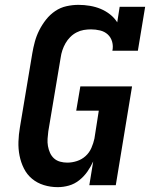

<svg xmlns="http://www.w3.org/2000/svg" viewBox="-20 -763 640 791"><path d="M218 8Q188 8 160.5 -0.5Q133 -9 112 -26.5Q91 -44 78.5 -69Q66 -94 60.5 -122Q55 -150 56 -179.5Q57 -209 62 -238L113 -543Q117 -567 123.5 -591Q130 -615 141.5 -638Q153 -661 169.5 -682Q186 -703 207.5 -717.5Q229 -732 254 -737.5Q279 -743 303 -743Q327 -743 350.5 -739Q374 -735 394.5 -726.5Q415 -718 433 -704Q451 -690 463 -671L473 -735H578L548 -554H443Q447 -573 442 -591Q437 -609 424 -621Q411 -633 392.5 -637.5Q374 -642 355 -642Q340 -642 325 -639.5Q310 -637 295.5 -629.5Q281 -622 269.5 -610.5Q258 -599 250 -585Q242 -571 237 -556Q232 -541 230 -526L179 -222Q177 -207 176 -191.5Q175 -176 177.5 -161.5Q180 -147 186 -133.5Q192 -120 202.5 -110.5Q213 -101 227.5 -97Q242 -93 257 -93Q277 -93 297 -99.5Q317 -106 332.5 -120Q348 -134 356.5 -153.5Q365 -173 369 -192L387 -307H294L311 -407H524L457 0H348L364 -98Q354 -76 340 -56Q326 -36 306.5 -20.5Q287 -5 264 1.5Q241 8 218 8Z"/></svg>

Font: Iosevka Etoile Oblique
Style: Bold
Weight: 700
Italic angle: -9°
Designer: Belleve Invis
Foundry: Belleve Invis
Version: Version 15.5.2; ttfautohint (v1.8.4)